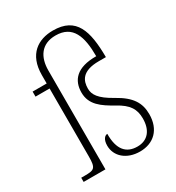

<svg xmlns="http://www.w3.org/2000/svg" viewBox="-182 -869 911 992"><g transform="rotate(-30 273.0 -373.5)"><path d="M363 10C444 10 500 -42 500 -134C500 -201 471 -249 388 -295C310 -338 291 -371 291 -406C291 -452 309 -501 411 -501H453C452 -658 423 -757 284 -757C196 -757 120 -710 120 -586V-536H36V-506H120V-101C120 -31 109 -25 53 -25H31V0H161V-590C161 -668 197 -728 283 -728C385 -728 412 -649 412 -530C295 -531 252 -478 252 -405C252 -332 306 -296 372 -259C438 -223 460 -187 460 -131C460 -61 425 -19 364 -19C298 -19 260 -60 261 -154C247 -154 230 -139 230 -101C230 -38 283 10 363 10Z"/></g></svg>

Font: Noto Serif Thai SemiCondensed ExtraLight
Style: Regular
Weight: 200
Width: 4
Designer: Monotype Design Team
Foundry: Monotype Imaging Inc.
Version: Version 2.002